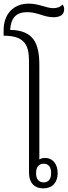

<svg xmlns="http://www.w3.org/2000/svg" viewBox="-40 -1034 374 1059"><path d="M199 5C249 5 278 -28 278 -79C278 -132 249 -163 208 -163C194 -163 182 -158 177 -154V-674C177 -794 146 -867 16 -869C20 -934 48 -967 111 -967C167 -967 203 -939 254 -939C290 -939 314 -951 314 -984C314 -993 311 -1002 304 -1009C293 -994 272 -989 254 -989C215 -989 175 -1014 119 -1014C34 -1014 -20 -957 -20 -867V-837C94 -837 120 -788 120 -696V-81C120 -27 149 5 199 5ZM201 -28C173 -28 159 -47 159 -79C159 -111 173 -131 201 -131C229 -131 242 -111 242 -79C242 -47 228 -28 201 -28Z"/></svg>

Font: Noto Serif Thai Condensed Light
Style: Regular
Weight: 300
Width: 3
Designer: Monotype Design Team
Foundry: Monotype Imaging Inc.
Version: Version 2.002